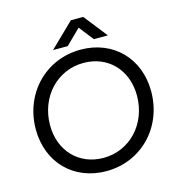

<svg xmlns="http://www.w3.org/2000/svg" viewBox="-132 -1038 1063 1162"><g transform="rotate(-15 399.0 -457.0)"><path d="M392.1 11.7C611.3 11.7 777.3 -160.2 777.3 -385.3C777.3 -592.8 633.3 -739.3 428.7 -739.3C210 -739.3 43 -567.4 43 -342.3C43 -134.8 187.5 11.7 392.1 11.7ZM132.8 -344.2C132.8 -521.5 259.3 -657.2 425.3 -657.2C579.1 -657.2 687.5 -543.9 687.5 -382.8C687.5 -206.1 561.5 -70.3 395.5 -70.3C241.7 -70.3 132.8 -183.6 132.8 -344.2ZM268.1 -779.8H359.9L452.6 -870.6L523.9 -779.8H611.8L496.6 -926.3H418.9Z"/></g></svg>

Font: Guggenheim Sans Display
Style: Italic
Weight: 400
Italic angle: -7°
Designer: Modified by Tom Baber under direction of Pentagram Design 2023
Foundry: rsms
Version: Version 1.001;Glyphs 3.1.2 (3151)